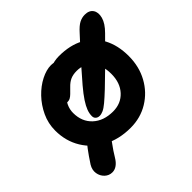

<svg xmlns="http://www.w3.org/2000/svg" viewBox="-173 -728 993 993"><g transform="rotate(-45 323.5 -231.0)"><path d="M334 12Q251 12 186.5 -22Q122 -56 85 -116.5Q48 -177 48 -254Q48 -306 69.5 -352Q91 -398 125 -433.5Q159 -469 198.5 -489Q238 -509 272 -509Q287 -509 300 -504.5Q313 -500 320.5 -490Q328 -480 328 -463Q328 -434 315.5 -413Q303 -392 265 -377Q239 -364 219.5 -345Q200 -326 189 -302.5Q178 -279 178 -253Q178 -189 219.5 -150.5Q261 -112 330 -112Q388 -112 424.5 -151.5Q461 -191 461 -256Q461 -320 429.5 -357Q398 -394 345 -394Q318 -394 299 -385.5Q280 -377 262 -358Q247 -343 237 -333Q227 -323 217.5 -318Q208 -313 193 -313Q176 -313 164.5 -325Q153 -337 153 -370Q153 -394 168.5 -419.5Q184 -445 210 -466.5Q236 -488 268.5 -500.5Q301 -513 334 -513Q415 -513 472 -482Q529 -451 559.5 -393.5Q590 -336 590 -258Q590 -181 556.5 -120Q523 -59 465 -23.5Q407 12 334 12ZM265 -145Q252 -145 243.5 -152.5Q235 -160 235 -173Q235 -192 242.5 -212Q250 -232 267 -258Q284 -284 314 -319.5Q344 -355 388 -404.5Q432 -454 495 -522Q520 -550 539.5 -560Q559 -570 580 -570Q612 -570 626 -549.5Q640 -529 631.5 -496.5Q623 -464 587 -428Q515 -355 465 -305.5Q415 -256 381.5 -224.5Q348 -193 327 -175.5Q306 -158 291.5 -151.5Q277 -145 265 -145ZM105 108Q81 108 63.5 91.5Q46 75 42 50Q38 25 53 0Q79 -40 100.5 -68.5Q122 -97 141.5 -112.5Q161 -128 181 -128Q210 -128 227.5 -113.5Q245 -99 245 -65Q245 -53 234.5 -35.5Q224 -18 206 6Q188 30 168 63Q155 85 139 96.5Q123 108 105 108Z"/></g></svg>

Font: Shantell Sans SemiBold
Style: Regular
Weight: 600
Designer: Stephen Nixon, Anya Danilova, Shantell Martin
Foundry: Arrow Type
Version: Version 1.011;[c5ecc13dd]